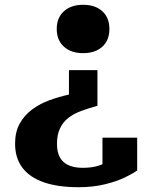

<svg xmlns="http://www.w3.org/2000/svg" viewBox="-20 -584 618 802"><path d="M387 -142V-291H268V-189Q227 -180 187 -165.5Q147 -151 114.5 -127Q82 -103 62.5 -68Q43 -33 43 16Q43 76 73.5 116.5Q104 157 163 177.5Q222 198 308 198Q368 198 417.5 186Q467 174 502 157Q537 140 553 128V-9H408V122Q421 120 430 115Q439 110 444.5 103Q450 96 452.5 88Q455 80 453 72Q440 84 422.5 94.5Q405 105 381 111Q357 117 326 117Q291 117 267 106.5Q243 96 230.5 74Q218 52 218 17Q218 -21 230.5 -47.5Q243 -74 265.5 -91.5Q288 -109 319 -120.5Q350 -132 387 -142ZM327 -564Q378 -564 407.5 -537Q437 -510 437 -463Q437 -416 407.5 -389Q378 -362 327 -362Q277 -362 247 -389Q217 -416 217 -463Q217 -510 247 -537Q277 -564 327 -564Z"/></svg>

Font: Roboto Serif 20pt
Style: Bold
Weight: 700
Version: Version 1.008